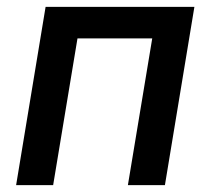

<svg xmlns="http://www.w3.org/2000/svg" viewBox="-20 -540 640 560"><path d="M27 0 113 -520H547L461 0H353L424 -428H206L135 0Z"/></svg>

Font: Iosevka SmBd Ex Obl
Style: Regular
Weight: 600
Width: 7
Italic angle: -9°
Monospace: yes
Designer: Belleve Invis
Foundry: Belleve Invis
Version: Version 32.5.0; ttfautohint (v1.8.4)